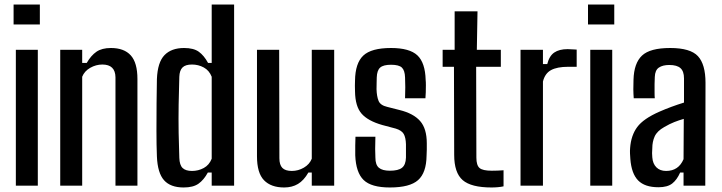

<svg xmlns="http://www.w3.org/2000/svg" viewBox="-20 -820 3187 848"><path d="M40 -712V-800H156V-712ZM50 0V-600H147V0Z M246 0V-600H343V-542H363Q382 -575 406 -591.5Q430 -608 470 -608Q528 -608 557.5 -575.5Q587 -543 587 -471V0H490V-479Q489 -535 432 -535Q404 -535 378.5 -520.5Q353 -506 343 -481V0Z M915 -800H1014V0H915V-58H898Q880 -25 856.5 -8.5Q833 8 791 8Q733 8 704.5 -24Q676 -56 673 -129Q671 -179 671 -241Q671 -303 671.5 -364Q672 -425 673 -471Q676 -545 706.5 -576.5Q737 -608 793 -608Q835 -608 858 -591.5Q881 -575 899 -542H915ZM828 -65Q856 -65 880 -78Q904 -91 915 -119V-481Q904 -509 880 -522Q856 -535 828 -535Q799 -535 786 -522Q773 -509 772 -481Q770 -421 769 -357.5Q768 -294 769 -233.5Q770 -173 772 -123Q773 -91 786.5 -78Q800 -65 828 -65Z M1235 8Q1177 8 1146 -24Q1115 -56 1115 -130V-600H1213L1214 -121Q1214 -92 1227 -78.5Q1240 -65 1269 -65Q1297 -65 1322 -79.5Q1347 -94 1357 -119V-600H1456V0H1357V-58H1342Q1322 -23 1296 -7.5Q1270 8 1235 8Z M1702 8Q1620 8 1586 -25Q1552 -58 1549 -134Q1549 -157 1549 -177.5Q1549 -198 1550 -216H1638Q1637 -184 1637 -162Q1637 -140 1638 -124Q1638 -92 1653.5 -79Q1669 -66 1702 -66Q1739 -66 1755.5 -79Q1772 -92 1773 -124Q1773 -156 1773 -183Q1772 -213 1763 -228.5Q1754 -244 1728 -252L1668 -268Q1605 -286 1577 -318Q1549 -350 1548 -416Q1547 -443 1548 -464Q1549 -541 1584.5 -574.5Q1620 -608 1707 -608Q1789 -608 1823.5 -575.5Q1858 -543 1860 -467Q1861 -459 1861 -443.5Q1861 -428 1860.5 -412Q1860 -396 1859 -386H1769Q1770 -408 1770 -435Q1770 -462 1769 -478Q1768 -509 1755 -521.5Q1742 -534 1707 -534Q1673 -534 1659 -521.5Q1645 -509 1644 -478Q1644 -470 1643.5 -457Q1643 -444 1643 -426Q1644 -394 1652 -374.5Q1660 -355 1690 -348L1745 -334Q1806 -319 1835.5 -285.5Q1865 -252 1865 -187Q1865 -171 1865 -159Q1865 -147 1864 -132Q1863 -57 1826.5 -24.5Q1790 8 1702 8Z M2151 8Q2061 8 2023.5 -24.5Q1986 -57 1986 -136L1985 -525H1935V-600H1988V-770H2089L2086 -600H2192V-525H2083L2084 -124Q2084 -90 2098 -78Q2112 -66 2152 -66Q2167 -66 2178 -66.5Q2189 -67 2204 -68V3Q2181 8 2151 8Z M2279 0V-600H2378V-537H2397Q2406 -573 2428 -588Q2450 -603 2487 -603Q2498 -603 2508 -602Q2518 -601 2527 -601V-525H2489Q2441 -525 2414 -510.5Q2387 -496 2378 -460V0Z M2577 -712V-800H2693V-712ZM2587 0V-600H2684V0Z M2888 7Q2828 7 2798.5 -23Q2769 -53 2764 -118Q2763 -129 2762.5 -142Q2762 -155 2763 -166Q2767 -222 2794.5 -259Q2822 -296 2893 -327Q2918 -338 2945 -348Q2972 -358 3001 -367V-474Q3001 -505 2985.5 -519Q2970 -533 2936 -533Q2907 -533 2890 -521.5Q2873 -510 2872 -480Q2871 -468 2871 -448.5Q2871 -429 2871 -411.5Q2871 -394 2872 -386H2779Q2776 -423 2778 -468Q2780 -541 2815.5 -574.5Q2851 -608 2940 -608Q3029 -608 3062.5 -572Q3096 -536 3096 -454L3095 0H2999V-58H2984Q2970 -26 2949 -9.5Q2928 7 2888 7ZM2922 -65Q2977 -65 2999 -117L3000 -295Q2979 -289 2958.5 -281Q2938 -273 2914 -259Q2882 -241 2871.5 -217.5Q2861 -194 2861 -166Q2860 -152 2860 -143.5Q2860 -135 2861 -125Q2863 -97 2879 -81Q2895 -65 2922 -65Z"/></svg>

Font: Big Shoulders Text SemiBold
Style: Regular
Weight: 600
Designer: Patric King
Foundry: XO Type Co
Version: Version 1.000; ttfautohint (v1.8.2)